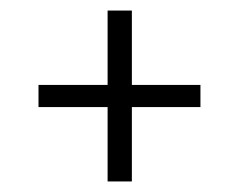

<svg xmlns="http://www.w3.org/2000/svg" viewBox="-20 -537 454 364"><path d="M360 -376V-334H230V-193H184V-334H53V-376H184V-517H230V-376Z"/></svg>

Font: Raleway Light
Style: Regular
Weight: 300
Designer: Matt McInerney, Pablo Impallari, Rodrigo Fuenzalida
Foundry: Matt McInerney, Pablo Impallari, Rodrigo Fuenzalida
Version: Version 4.026